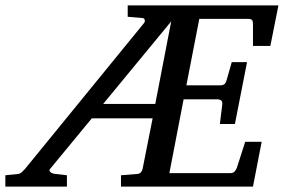

<svg xmlns="http://www.w3.org/2000/svg" viewBox="-73 -691 1051 711"><path d="M309.1 -306.2H502L561 -611.8ZM928.2 -521H863.8V-602.1Q863.8 -612.8 860.1 -616.9Q856.4 -621.1 845.2 -621.1H665L617.2 -375H742.2Q752.4 -375 757.8 -379.2Q763.2 -383.3 766.1 -394L785.2 -460.9H841.8L796.9 -231.9H741.2L750 -303.2Q752.9 -323.2 731 -323.2H606.9L554.2 -49.8H779.8Q789.6 -49.8 795.2 -55.4Q800.8 -61 804.2 -69.8L835 -166H896L863.8 0H375V-42L436 -46.9Q445.3 -47.9 449.7 -54.2Q454.1 -60.5 455.1 -65.9L492.2 -252.9H267.1L112.8 -65.9Q107.4 -60.1 113.3 -54.2Q119.1 -48.3 131.8 -46.9L174.8 -42V0H-53.2V-42L-4.9 -46.9Q2 -47.9 7.6 -53.2Q13.2 -58.6 20 -65.9L459 -604Q464.4 -609.9 463.1 -616.5Q461.9 -623 456.1 -624L399.9 -628.9V-670.9H958Z"/></svg>

Font: Charis SIL Viet
Style: Italic
Weight: 400
Italic angle: -11°
Foundry: SIL International
Version: Version 5.000